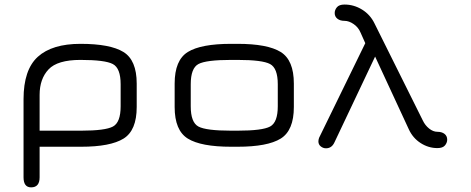

<svg xmlns="http://www.w3.org/2000/svg" viewBox="-20 -642 2060 840"><path d="M332 -379.9Q231.4 -379.9 192.4 -338.4Q153.3 -296.9 153.3 -226.6V-70.3H335Q440.4 -70.3 474.1 -88.4Q507.8 -106.4 507.8 -176.8V-273.4Q507.8 -343.8 473.6 -361.8Q439.5 -379.9 332 -379.9ZM332 -450.2Q461.9 -450.2 520 -414.6Q578.1 -378.9 578.1 -276.4V-173.8Q578.1 -71.3 520.5 -35.6Q462.9 0 335 0H153.3V133.8Q153.3 177.7 116.2 177.7Q83 177.7 83 133.8V-208Q83 -336.9 145.5 -393.6Q208 -450.2 332 -450.2Z M1019.5 0H991.2Q859.4 0 801.8 -35.6Q744.1 -71.3 744.1 -173.8V-276.4Q744.1 -378.9 801.8 -414.6Q859.4 -450.2 991.2 -450.2H1019.5Q1150.4 -450.2 1208 -414.6Q1265.6 -378.9 1265.6 -276.4V-173.8Q1265.6 -71.3 1208 -35.6Q1150.4 0 1019.5 0ZM991.2 -70.3H1019.5Q1127.9 -70.3 1161.6 -88.4Q1195.3 -106.4 1195.3 -176.8V-273.4Q1195.3 -343.8 1161.6 -361.8Q1127.9 -379.9 1019.5 -379.9H991.2Q881.8 -379.9 848.1 -361.8Q814.5 -343.8 814.5 -273.4V-176.8Q814.5 -106.4 848.1 -88.4Q881.8 -70.3 991.2 -70.3Z M1768.6 -76.2 1621.1 -394.5 1443.4 -19.5Q1431.6 6.8 1406.2 6.8Q1393.6 6.8 1383.3 -1.5Q1373 -9.8 1373 -23.4Q1373 -30.3 1376 -39.1L1578.1 -453.1L1557.6 -499Q1547.9 -522.5 1527.3 -536.6Q1506.8 -550.8 1487.3 -550.8Q1467.8 -550.8 1456.1 -560.1Q1444.3 -569.3 1444.3 -585Q1444.3 -598.6 1454.1 -610.4Q1463.9 -622.1 1487.3 -622.1Q1528.3 -622.1 1564 -600.1Q1599.6 -578.1 1618.2 -540L1830.1 -114.3Q1839.8 -93.8 1857.4 -79.6Q1875 -65.4 1893.6 -65.4Q1913.1 -65.4 1924.8 -56.2Q1936.5 -46.9 1936.5 -31.2Q1936.5 -17.6 1926.8 -5.9Q1917 5.9 1893.6 5.9Q1854.5 5.9 1820.3 -16.1Q1786.1 -38.1 1768.6 -76.2Z"/></svg>

Font: Jura
Style: DemiBold
Weight: 600
Version: Version 2.4